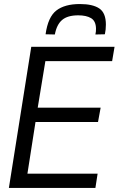

<svg xmlns="http://www.w3.org/2000/svg" viewBox="-20 -932 588 952"><path d="M24 0 135 -700H548L536 -629H205L167 -398H479L466 -327H156L116 -71H464L453 0ZM376 -912Q440 -912 472.5 -890Q505 -868 505 -810Q505 -785 500 -762L453 -761Q455 -769 455.5 -776Q456 -783 456 -791Q455 -828 431.5 -842Q408 -856 368 -856Q315 -856 288 -833Q261 -810 252 -761L206 -762Q218 -848 259.5 -880Q301 -912 376 -912Z"/></svg>

Font: Georama
Style: Italic
Weight: 400
Italic angle: -9°
Designer: Jean-Baptiste Levee
Foundry: Production Type
Version: Version 1.000